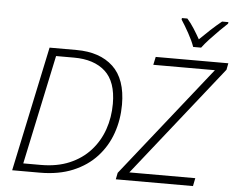

<svg xmlns="http://www.w3.org/2000/svg" viewBox="-61 -1020 1341 1093"><g transform="rotate(5 610.0 -473.5)"><path d="M47.4 0 198.7 -713.9H352.5Q486.3 -713.9 562 -643.1Q637.7 -572.3 637.7 -426.3Q637.7 -340.3 610.8 -263.4Q584 -186.5 529.8 -127.2Q475.6 -67.9 394.3 -33.9Q313 0 204.6 0ZM106.9 -44.4H207Q300.3 -44.4 370.8 -74.5Q441.4 -104.5 489.3 -157.5Q537.1 -210.4 561.3 -279.5Q585.4 -348.6 585.4 -426.8Q585.4 -552.7 521.2 -611.1Q457 -669.4 342.3 -669.4H239.7ZM639.6 0 647 -37.6 1147.5 -668H795.4L805.2 -713.9H1220.2L1212.9 -676.3L712.9 -45.9H1089.8L1080.6 0ZM1012.7 -789.1Q1001 -822.8 977.3 -865.5Q953.6 -908.2 933.6 -938.5L934.6 -947.3H965.8Q986.3 -924.3 1005.9 -893.6Q1025.4 -862.8 1041 -835Q1068.8 -862.8 1101.6 -893.1Q1134.3 -923.3 1164.1 -947.3H1200.2L1199.2 -938.5Q1179.2 -919.9 1152.1 -893.1Q1125 -866.2 1099.4 -838.4Q1073.7 -810.5 1058.1 -789.1Z"/></g></svg>

Font: Open Sans Light
Style: Italic
Weight: 300
Italic angle: -12°
Designer: Monotype Design Team
Foundry: Monotype Imaging Inc.
Version: Version 3.003; ttfautohint (v1.8.4)